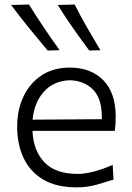

<svg xmlns="http://www.w3.org/2000/svg" viewBox="-20 -798 568 828"><path d="M310 10Q223 10 166.2 -23.8Q109.5 -57.5 81.8 -116.5Q54 -175.5 54 -251Q54 -325.5 81.8 -383Q109.5 -440.5 160.2 -473.5Q211 -506.5 280.5 -506.5Q372.5 -506.5 425.8 -451.8Q479 -397 479 -295.5Q479 -259.5 475 -233.5H120Q124 -147.5 171.8 -97.8Q219.5 -48 315 -48Q346 -48 386 -58.5Q426 -69 466 -87L469.5 -23.5Q440 -14 398.8 -2Q357.5 10 310 10ZM281.5 -452Q211.5 -449.5 169.5 -402.8Q127.5 -356 120.5 -282L419 -284Q419 -287 419 -290Q419 -293 419 -296Q419 -373.5 381 -411.8Q343 -450 281.5 -452ZM185.5 -580Q144.5 -629 104.8 -677.8Q65 -726.5 28 -776.5L105 -778.5Q135.5 -729 168.8 -679.8Q202 -630.5 237 -581.5ZM365 -580Q328.5 -629 294.2 -677.8Q260 -726.5 229 -776.5L302 -778.5Q327 -729 355.2 -679.8Q383.5 -630.5 413 -581.5Z"/></svg>

Font: Commissioner Flair Light
Style: Regular
Weight: 300
Designer: Kostas Bartsokas
Foundry: Kostas Bartsokas
Version: Version 1.000; ttfautohint (v1.8.3)